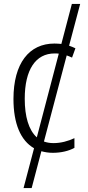

<svg xmlns="http://www.w3.org/2000/svg" viewBox="-20 -762 443 970"><path d="M247 10C288 10 327 1 356 -15V-64C324 -49 288 -39 250 -39C232 -39 216 -42 202 -47L317 -482C326 -479 335 -475 344 -471L361 -518C351 -523 341 -527 329 -531L385 -742H343L290 -540C279 -541 267 -542 255 -542C127 -542 48 -442 48 -262C48 -138 84 -52 152 -13L99 188H140L189 2C207 7 226 10 247 10ZM105 -263C105 -410 160 -492 256 -492C263 -492 270 -492 277 -491L166 -68C125 -105 105 -173 105 -263Z"/></svg>

Font: Noto Sans Display SemiCondensed Light
Style: Regular
Weight: 300
Width: 4
Designer: Monotype Design Team
Foundry: Monotype Imaging Inc.
Version: Version 1.900